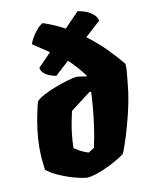

<svg xmlns="http://www.w3.org/2000/svg" viewBox="-91 -881 740 957"><g transform="rotate(-10 279.5 -403.0)"><path d="M273.4 9.8Q241.7 6.8 201.9 -4.6Q162.1 -16.1 126.7 -32.5Q91.3 -48.8 71.3 -66.4Q67.9 -92.8 65.4 -120.1Q63 -147.5 63 -179.2Q63 -221.2 68.8 -266.6Q74.7 -312 82.8 -350.3Q90.8 -388.7 96.7 -408.2Q109.4 -421.9 136.2 -436Q163.1 -450.2 195.6 -462.6Q228 -475.1 258.1 -483.9Q288.1 -492.7 307.1 -495.1Q330.6 -492.7 356 -487.8L358.4 -491.2Q322.8 -539.6 278.8 -581.1L208.5 -517.1Q178.2 -522.5 157.5 -535.2Q136.7 -547.9 131.8 -570.3L197.8 -638.7L116.7 -692.9Q118.7 -705.6 130.6 -725.8Q142.6 -746.1 158.4 -764.2Q174.3 -782.2 187 -787.6Q215.8 -778.3 242.9 -766.6Q270 -754.9 295.9 -740.7L368.2 -815.9Q382.8 -814.5 403.6 -807.6Q424.3 -800.8 442.6 -787.1Q460.9 -773.4 466.8 -751L389.2 -680.7Q439.5 -643.1 481.7 -600.6Q523.9 -558.1 558.1 -516.6Q558.6 -511.2 558.8 -505.4Q559.1 -499.5 559.1 -493.2Q559.1 -488.8 557.6 -472.2Q556.2 -455.6 554 -434.8Q551.8 -414.1 549.8 -396Q547.9 -377.9 546.9 -370.6Q540 -322.3 526.1 -265.6Q512.2 -209 496.6 -158.7Q481 -108.4 468.3 -78.1Q461.4 -70.8 445.3 -60.8Q429.2 -50.8 411.4 -41Q393.6 -31.2 380.9 -25.4Q314.9 5.9 273.4 9.8ZM301.3 -112.3 330.6 -130.9Q336.4 -155.8 341.3 -182.9Q346.2 -210 350.1 -238.3Q356.4 -282.7 360.1 -325.4Q363.8 -368.2 365.7 -408.2L358.4 -410.2L254.9 -331.1Q251.5 -315.9 246.1 -289.1Q240.7 -262.2 238.3 -246.6Q236.8 -237.3 234.9 -218.5Q232.9 -199.7 231.4 -179.9Q230 -160.2 230 -147.5Q243.2 -138.2 261 -128.7Q278.8 -119.1 301.3 -112.3Z"/></g></svg>

Font: Fruktur
Style: Italic
Weight: 400
Italic angle: -8°
Designer: Viktoriya Grabowska, Eben Sorkin
Foundry: Viktoriya Grabowska
Version: Version 1.008; ttfautohint (v1.8.4.7-5d5b)